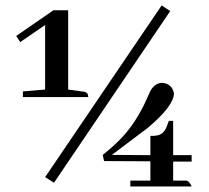

<svg xmlns="http://www.w3.org/2000/svg" viewBox="-20 -636 763 700"><path d="M176.8 30.3 600.6 -595.7 569.3 -616.2 144.5 9.8ZM174.8 -598.6 39.1 -504.9 53.7 -482.4 144.5 -544.9V-309.6L63.5 -302.7V-282.2H301.8Q301.8 -298.8 286.1 -301.8Q282.2 -302.7 278.3 -302.7L228.5 -309.6V-598.6ZM678.7 43.9Q670.9 24.4 659.2 22.5H611.3V-46.9H678.7V-70.3H611.3V-195.3H595.7L587.9 -174.8Q576.2 -144.5 548.8 -141.6Q543 -140.6 536.1 -140.6H528.3V-70.3L387.7 -71.3Q510.7 -164.1 517.6 -168.9Q613.3 -249 614.3 -295.9Q607.4 -330.1 572.3 -334Q543.9 -334 527.3 -302.7Q523.4 -294.9 515.6 -276.4Q477.5 -190.4 421.9 -131.8Q391.6 -100.6 354.5 -71.3L359.4 -48.8L528.3 -47.9V22.5H455.1V43.9Z"/></svg>

Font: Abhaya Libre SemiBold
Style: Regular
Weight: 600
Designer: Pushpananda Ekanayake, Sol Matas, Pathum Egodawatta
Foundry: Mooniak
Version: Version 1.050 ; ttfautohint (v1.6)